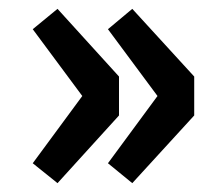

<svg xmlns="http://www.w3.org/2000/svg" viewBox="-20 -471 505 434"><path d="M110 -57 249 -210V-298L110 -451L54 -405L166 -254L54 -102ZM279 -57 419 -210V-298L279 -451L224 -405L336 -254L224 -102Z"/></svg>

Font: Source Sans Pro SemBd
Style: Regular
Weight: 700
Designer: Paul D. Hunt
Foundry: Adobe Systems Incorporated
Version: Version 2.020;PS 2.0;hotconv 1.0.86;makeotf.lib2.5.63406